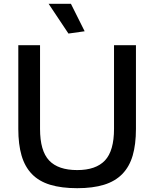

<svg xmlns="http://www.w3.org/2000/svg" viewBox="-20 -977 809 1007"><path d="M385 10Q302 10 243 -8Q184 -26 147 -64.5Q110 -103 93 -161.5Q76 -220 76 -301V-740H190V-301Q190 -186 237.5 -135.5Q285 -85 385 -85Q483 -85 530.5 -135.5Q578 -186 578 -301V-740H693V-301Q693 -220 676 -161.5Q659 -103 621.5 -64.5Q584 -26 525.5 -8Q467 10 385 10ZM339 -801 235 -957H352L424 -813Z"/></svg>

Font: EncodeSans
Style: Medium
Weight: 500
Designer: Pablo Impallari, Andres Torresi
Foundry: Pablo Impallari, Andres Torresi
Version: Version 1.000; ttfautohint (v1.4.1)